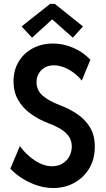

<svg xmlns="http://www.w3.org/2000/svg" viewBox="-20 -949 538 977"><path d="M251.5 7.8Q209 7.8 168 -5.9Q127 -19.5 92 -42Q57.1 -64.5 32.7 -90.8L81.1 -205.6Q100.6 -178.7 127.2 -155.3Q153.8 -131.8 184.1 -117.4Q214.4 -103 245.6 -103Q274.4 -103 296.9 -116.2Q319.3 -129.4 332.3 -152.3Q345.2 -175.3 345.2 -203.6Q345.2 -232.4 331.1 -253.7Q316.9 -274.9 290.3 -291.5Q263.7 -308.1 225.1 -322.3Q176.3 -341.3 136 -370.4Q95.7 -399.4 72.3 -440.2Q48.8 -481 48.8 -534.7Q48.8 -591.8 75 -635.3Q101.1 -678.7 146.7 -703.1Q192.4 -727.5 250 -727.5Q302.2 -727.5 353 -705.6Q403.8 -683.6 439.9 -645L396 -538.6Q378.9 -561 355.2 -578.6Q331.5 -596.2 305.4 -606.4Q279.3 -616.7 254.4 -616.7Q215.8 -616.7 190.9 -592.3Q166 -567.9 166 -531.2Q166 -489.7 196.5 -462.9Q227.1 -436 282.7 -414.6Q331.1 -396.5 371.8 -369.4Q412.6 -342.3 437.5 -301.8Q462.4 -261.2 462.4 -202.6Q462.4 -139.2 434.1 -92Q405.8 -44.9 357.9 -18.6Q310.1 7.8 251.5 7.8ZM143.1 -757.3 89.8 -814.5 234.9 -929.2H258.8L402.3 -814.5L350.6 -757.3L246.6 -849.6H244.6Z"/></svg>

Font: Reddit Sans Condensed SemiBold
Style: Regular
Weight: 600
Designer: Stephen Hutchings
Foundry: Reddit
Version: Version 1.014